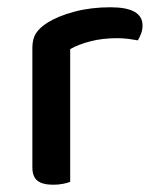

<svg xmlns="http://www.w3.org/2000/svg" viewBox="-20 -502 430 528"><path d="M173 -2Q166 1 153.5 3.5Q141 6 126 6Q97 6 83 -5Q69 -16 69 -42V-370Q69 -395 79 -410.5Q89 -426 111 -440Q140 -458 185 -470Q230 -482 284 -482Q372 -482 372 -432Q372 -420 368 -409.5Q364 -399 359 -391Q349 -393 334 -395Q319 -397 302 -397Q262 -397 229 -388.5Q196 -380 173 -367Z"/></svg>

Font: Baloo Thambi 2 Medium
Style: Regular
Weight: 500
Designer: Aadarsh Rajan and Ek Type
Foundry: Ek Type
Version: Version 1.640;hotconv 1.0.111;makeotfexe 2.5.65597; ttfautoh